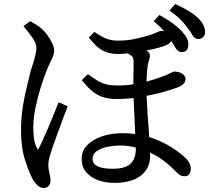

<svg xmlns="http://www.w3.org/2000/svg" viewBox="-20 -861 1040 950"><path d="M983 -676Q974 -668 962 -668Q941 -668 929 -692Q923 -705 907 -724Q892 -745 875 -762.5Q858 -780 819 -809L847 -841Q891 -821 915 -806Q941 -790 959 -773Q978 -754 986.5 -737Q995 -720 995 -703Q995 -686 983 -676ZM912 -643Q912 -620 901 -610Q892 -603 880 -603Q860 -603 847 -626Q838 -643 828 -658Q826 -655 824 -653Q816 -644 806 -639Q775 -625 705 -611Q706 -611 706 -610Q722 -601 722 -585Q722 -576 716 -558Q710 -540 707 -503L705 -457Q753 -470 799 -488Q819 -497 828 -502Q837 -507 844 -507Q851 -507 860 -505Q878 -502 890 -489Q898 -482 898 -470Q898 -458 889 -447Q879 -436 860 -429Q825 -416 774 -402Q738 -393 705 -387Q706 -365 708 -339V-338Q710 -291 713.5 -251Q717 -211 718 -183Q783 -161 824 -135Q893 -92 913 -61Q924 -44 924 -27Q924 -10 916.5 0.5Q909 11 893 11Q877 11 867 3Q857 -5 847 -15Q789 -75 723 -106Q723 -99 723 -93Q723 -46 700 -15.5Q677 15 637.5 29.5Q598 44 549.5 44Q501 44 465 30.5Q429 17 406.5 -9Q384 -35 384 -75Q384 -115 412.5 -143.5Q441 -172 486 -187Q531 -202 586 -202Q619 -202 649 -198L641 -376Q629 -375 618 -374Q588 -371 555.5 -371Q523 -371 494.5 -379Q466 -387 441 -406.5Q416 -426 391 -457L385 -465L415 -494Q443 -474 461.5 -462.5Q480 -451 503 -444.5Q526 -438 564.5 -438Q603 -438 640 -444V-475Q641 -502 641 -524V-560Q640 -580 627 -588Q617 -594 611 -597Q588 -594 563 -594Q505 -594 467 -625Q447 -641 426 -667L419 -675L448 -703L455 -698Q485 -678 508.5 -669Q532 -660 564 -660Q615 -660 659 -671Q732 -688 756 -701Q769 -708 780 -708Q786 -708 792 -707Q776 -726 749 -749L740 -756L769 -787Q812 -762 837 -744Q864 -723 879 -707Q897 -687 904.5 -672.5Q912 -658 912 -643ZM438 -75Q438 -26 537 -26Q600 -26 626 -51Q652 -76 652 -124V-131Q612 -141 578 -141Q544 -141 511.5 -134.5Q479 -128 457 -112Q438 -98 438 -75ZM227 -549Q207 -509 181 -427Q167 -382 156 -330Q145 -278 145 -232Q145 -186 150.5 -162.5Q156 -139 166 -122Q166 -121 167 -120Q179 -136 217 -225Q232 -260 245 -292.5Q258 -325 270 -355L315 -335Q303 -305 292 -275Q281 -245 269 -213Q232 -113 223 -76Q219 -61 219 -44Q219 -27 224.5 -5Q230 17 230 32.5Q230 48 221 58.5Q212 69 196 69Q180 69 166.5 57Q153 45 142 26Q125 -5 104.5 -67.5Q84 -130 84 -214Q84 -279 93.5 -337Q103 -395 115 -440L132 -511L144 -548Q160 -600 160 -623.5Q160 -647 141.5 -673Q123 -699 96 -732L129 -756Q147 -747 159 -739Q172 -731 185.5 -719.5Q199 -708 213.5 -688.5Q228 -669 238 -647.5Q248 -626 248 -611Q248 -596 242 -582Q236 -568 227 -549Z"/></svg>

Font: Early Summer Mincho Screen
Style: Regular
Weight: 400
Designer: GuiWonder
Version: Version 1.002